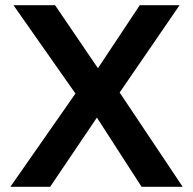

<svg xmlns="http://www.w3.org/2000/svg" viewBox="-20 -723 747 743"><path d="M528 0H687L443 -365L675 -703H521L359 -459L193 -703H32L272 -361L20 0H174L355 -268Z"/></svg>

Font: MV Cash SemiBold
Style: Regular
Weight: 600
Designer: Rodrigo Fuenzalida
Foundry: fragTYPE
Version: Version 1.100;Glyphs 3.1.2 (3151)